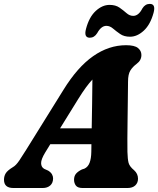

<svg xmlns="http://www.w3.org/2000/svg" viewBox="-43 -942 793 962"><path d="M183.5 -178Q162.5 -143.5 163 -124Q163.5 -104.5 178.5 -96L198.5 -87Q212 -78.5 217.5 -68.5Q223 -58.5 223 -48.5Q223 -25.5 208.8 -12.8Q194.5 0 171 0H24Q-23 0 -23 -41.5Q-23 -59.5 -14.2 -73.8Q-5.5 -88 21.5 -104.5Q37 -113 53.8 -138Q70.5 -163 88.5 -192L275 -492Q345 -605.5 423.5 -660.5Q502 -715.5 588.5 -715.5Q631 -715.5 648.2 -701.5Q665.5 -687.5 665.5 -666.5Q665.5 -639.5 641.5 -622Q622 -607.5 610.2 -588.8Q598.5 -570 598.5 -533Q598 -494.5 597.5 -444.2Q597 -394 596.2 -342.5Q595.5 -291 595.2 -248Q595 -205 595.5 -181Q596.5 -144.5 601.2 -126.2Q606 -108 629 -89Q648.5 -71.5 648.5 -46.5Q648.5 -26 634.8 -13Q621 0 596 0H371Q346.5 0 337.2 -12.2Q328 -24.5 328 -41.5Q328 -60 338 -71.8Q348 -83.5 367.5 -93L380 -97Q398 -105.5 406 -126.8Q414 -148 414.5 -181Q414.5 -189.5 414.8 -199.2Q415 -209 415 -219.5H209ZM349 -446 258 -299H416.5Q417.5 -356.5 418.5 -420.8Q419.5 -485 420 -543.5Q405 -527.5 387.5 -503.8Q370 -480 349 -446ZM608.5 -758Q578.5 -758 558.8 -771.8Q539 -785.5 523.2 -799Q507.5 -812.5 490 -812.5Q464 -812.5 444 -776Q429.5 -753 407 -753Q376 -753 388 -797.5Q403.5 -856.5 436.5 -887Q469.5 -917.5 506 -917.5Q536 -917.5 555.8 -903.8Q575.5 -890 591 -876.2Q606.5 -862.5 624.5 -862.5Q651.5 -862.5 670.5 -900Q684.5 -922.5 707.5 -922.5Q738.5 -922.5 726.5 -878Q710.5 -819 677.5 -788.5Q644.5 -758 608.5 -758Z"/></svg>

Font: Fraunces 9pt SuperSoft
Style: Bold Italic
Weight: 700
Italic angle: -16°
Version: Version 1.000;[b76b70a41]